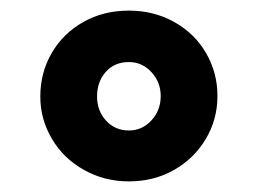

<svg xmlns="http://www.w3.org/2000/svg" viewBox="-20 -735 486 362"><path d="M56 -553Q56 -598 77.5 -635Q99 -672 137 -693.5Q175 -715 223 -715Q270 -715 308.5 -693.5Q347 -672 368.5 -635Q390 -598 390 -554Q390 -510 368 -473Q346 -436 308 -414.5Q270 -393 223 -393Q177 -393 138.5 -414.5Q100 -436 78 -473Q56 -510 56 -553ZM283 -554Q283 -580 265.5 -599Q248 -618 223 -618Q196 -618 179.5 -599.5Q163 -581 163 -553Q163 -526 180 -507.5Q197 -489 223 -489Q248 -489 265.5 -508Q283 -527 283 -554Z"/></svg>

Font: Lexend Exa HM Xlight
Style: Bold
Weight: 700
Designer: Bonnie Shaver-Troup, Thomas Jockin, Octavio Pardo
Foundry: Lexend
Version: Version 1.091